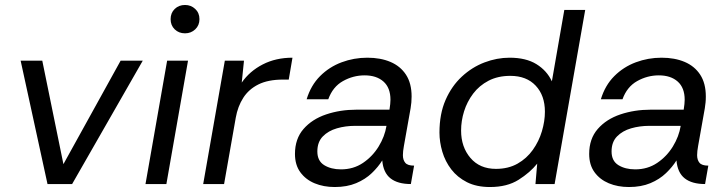

<svg xmlns="http://www.w3.org/2000/svg" viewBox="-20 -740 2926 772"><path d="M171 0 63 -496H150L235 -80L465 -496H554L270 0Z M565 0 652 -496H736L649 0ZM724 -606Q699 -606 682.5 -622Q666 -638 666 -663Q666 -688 682.5 -704Q699 -720 724 -720Q748 -720 765 -704Q782 -688 782 -663Q782 -638 765 -622Q748 -606 724 -606Z M797 0 884 -496H961L952 -408Q984 -454 1036.5 -481Q1089 -508 1156 -508L1141 -420H1118Q1058 -420 1019 -400.5Q980 -381 958 -346.5Q936 -312 928 -267L881 0Z M1326 12Q1281 12 1245 -3Q1209 -18 1187.5 -47.5Q1166 -77 1166 -121Q1166 -182 1200.5 -221.5Q1235 -261 1291.5 -280Q1348 -299 1413 -299H1546Q1548 -312 1549 -321.5Q1550 -331 1550 -339Q1550 -387 1522 -412Q1494 -437 1446 -437Q1400 -437 1359 -414Q1318 -391 1300 -341H1213Q1230 -397 1267 -434Q1304 -471 1353.5 -489.5Q1403 -508 1457 -508Q1510 -508 1550 -491Q1590 -474 1612.5 -439.5Q1635 -405 1635 -352Q1635 -338 1634 -328.5Q1633 -319 1631 -305L1604 -153Q1602 -142 1601 -133Q1600 -124 1600 -116Q1600 -97 1609.5 -85.5Q1619 -74 1645 -74L1632 0Q1579 0 1550 -23Q1521 -46 1517 -95Q1501 -69 1475 -44Q1449 -19 1412 -3.5Q1375 12 1326 12ZM1351 -59Q1401 -59 1439.5 -85Q1478 -111 1502.5 -151Q1527 -191 1534 -234H1408Q1369 -234 1334.5 -224Q1300 -214 1278 -191.5Q1256 -169 1256 -131Q1256 -93 1283.5 -76Q1311 -59 1351 -59Z M1950 12Q1896 12 1857.5 -7.5Q1819 -27 1794.5 -59Q1770 -91 1758.5 -130Q1747 -169 1747 -207Q1747 -282 1771.5 -338Q1796 -394 1837 -432Q1878 -470 1928 -489Q1978 -508 2029 -508Q2095 -508 2137 -482Q2179 -456 2199 -413L2249 -700H2333L2210 0H2133L2140 -82Q2111 -46 2065 -17Q2019 12 1950 12ZM1974 -61Q2024 -61 2061 -82Q2098 -103 2122.5 -137.5Q2147 -172 2159 -212.5Q2171 -253 2171 -291Q2171 -356 2134 -395.5Q2097 -435 2032 -435Q1982 -435 1944.5 -415.5Q1907 -396 1882.5 -363.5Q1858 -331 1846 -292.5Q1834 -254 1834 -215Q1834 -149 1871.5 -105Q1909 -61 1974 -61Z M2509 12Q2464 12 2428 -3Q2392 -18 2370.5 -47.5Q2349 -77 2349 -121Q2349 -182 2383.5 -221.5Q2418 -261 2474.5 -280Q2531 -299 2596 -299H2729Q2731 -312 2732 -321.5Q2733 -331 2733 -339Q2733 -387 2705 -412Q2677 -437 2629 -437Q2583 -437 2542 -414Q2501 -391 2483 -341H2396Q2413 -397 2450 -434Q2487 -471 2536.5 -489.5Q2586 -508 2640 -508Q2693 -508 2733 -491Q2773 -474 2795.5 -439.5Q2818 -405 2818 -352Q2818 -338 2817 -328.5Q2816 -319 2814 -305L2787 -153Q2785 -142 2784 -133Q2783 -124 2783 -116Q2783 -97 2792.5 -85.5Q2802 -74 2828 -74L2815 0Q2762 0 2733 -23Q2704 -46 2700 -95Q2684 -69 2658 -44Q2632 -19 2595 -3.5Q2558 12 2509 12ZM2534 -59Q2584 -59 2622.5 -85Q2661 -111 2685.5 -151Q2710 -191 2717 -234H2591Q2552 -234 2517.5 -224Q2483 -214 2461 -191.5Q2439 -169 2439 -131Q2439 -93 2466.5 -76Q2494 -59 2534 -59Z"/></svg>

Font: Rethink Sans
Style: Italic
Weight: 400
Italic angle: -10°
Designer: The Rethink Sans project authors (Hans Thiessen). DM Sans designed by Colophon Foundry.
Foundry: Rethink Communications LLC
Version: Version 1.001